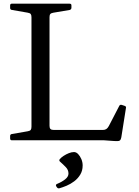

<svg xmlns="http://www.w3.org/2000/svg" viewBox="-20 -762 753 1043"><path d="M302 261Q294 263 288 254L285 249Q281 241 290 237Q315 227 333.5 212.5Q352 198 352 181Q352 161 337.5 146Q323 131 306 116Q299 110 305 102Q313 93 326 84.5Q339 76 354 70Q369 64 382 64Q394 64 404.5 75Q415 86 422 102.5Q429 119 429 137Q429 165 416 186.5Q403 208 383 223Q363 238 341.5 247Q320 256 302 261ZM151 0V-742H249V-78Q249 -66 254.5 -61Q260 -56 273 -56H538Q550 -56 557.5 -61Q565 -66 571 -77L628 -187Q632 -195 642 -192L657 -187Q667 -184 664 -174L639 -16Q637 -7 634 -2Q631 3 623.5 4Q616 5 599 4L544 0ZM44 0Q35 0 35 -10V-23Q35 -33 45 -34L131 -49Q143 -51 147 -56.5Q151 -62 151 -74V-215H249V0ZM35 -732Q35 -742 44 -742H358Q368 -742 368 -733V-720Q368 -711 359 -708L270 -693Q258 -691 253.5 -686Q249 -681 249 -669V-527H151V-668Q151 -680 147 -685.5Q143 -691 131 -693L45 -708Q35 -709 35 -719Z"/></svg>

Font: Hahmlet
Style: Regular
Weight: 400
Designer: Minjoo Ham & Mark Frömberg
Foundry: hypertype
Version: Version 1.001; ttfautohint (v1.8.3)